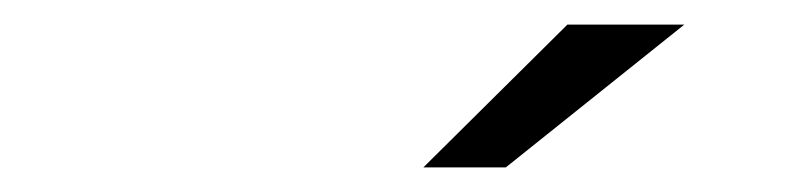

<svg xmlns="http://www.w3.org/2000/svg" viewBox="-20 -736 640 156"><path d="M324 -600 441 -716H536L391 -600Z"/></svg>

Font: Red Hat Display VF
Style: Italic
Weight: 300
Italic angle: -12°
Designer: Pentagram, MCKL
Foundry: Pentagram, MCKL
Version: Version 1.023